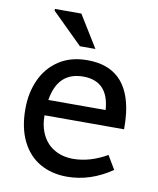

<svg xmlns="http://www.w3.org/2000/svg" viewBox="-83 -786 712 865"><g transform="rotate(10 273.0 -353.5)"><path d="M450 -115 487 -53Q389 14 282 14Q212 14 158.5 -16.5Q105 -47 75 -107.5Q45 -168 45 -255Q45 -329 72.5 -389Q100 -449 153.5 -484Q207 -519 283 -519Q469 -519 495 -316Q499 -283 499 -241H135Q135 -200 147 -168Q165 -120 204 -95Q243 -70 295 -70Q372 -70 450 -115ZM140 -312H402Q393 -443 277 -443Q161 -443 140 -312ZM238 -575 98 -713V-721H219L309 -575Z"/></g></svg>

Font: Arvo
Style: Regular
Weight: 400
Designer: Anton Koovit (Cyrillic Expansion: Cyreal)
Foundry: Anton Koovit, Yassin Baggar
Version: Version 3.000